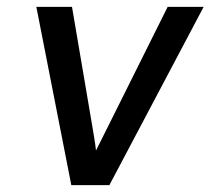

<svg xmlns="http://www.w3.org/2000/svg" viewBox="-20 -540 640 560"><path d="M188 0 86 -520H190L249 -173Q252 -155 255 -137Q258 -119 260 -101Q269 -119 278 -137Q287 -155 296 -173L469 -520H574L299 0Z"/></svg>

Font: Iosevka SS04 Medium Extended
Style: Italic
Weight: 500
Width: 7
Italic angle: -9°
Monospace: yes
Designer: Belleve Invis
Foundry: Belleve Invis
Version: Version 19.0.0; ttfautohint (v1.8.4)